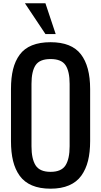

<svg xmlns="http://www.w3.org/2000/svg" viewBox="-20 -1141 616 1170"><path d="M131.8 -1121.1H256.8L319.3 -933.6H256.8ZM288.1 -883.8Q416 -883.8 472.7 -810.5Q529.3 -737.3 529.3 -598.6V-281.2Q529.3 -213.4 516.4 -161.4Q503.4 -109.4 475.6 -70.6Q447.8 -31.7 400.6 -11.5Q353.5 8.8 288.1 8.8Q222.2 8.8 175 -11.2Q127.9 -31.2 100.1 -69.8Q72.3 -108.4 59.6 -160.4Q46.9 -212.4 46.9 -281.2V-598.6Q46.9 -667.5 59.6 -718.8Q72.3 -770 100.1 -807.9Q127.9 -845.7 175 -864.7Q222.2 -883.8 288.1 -883.8ZM171.9 -629.9V-250Q171.9 -172.9 197 -133.3Q222.2 -93.8 288.1 -93.8Q354 -93.8 379.2 -133.3Q404.3 -172.9 404.3 -250V-629.9Q404.3 -706.1 379.4 -743.7Q354.5 -781.2 288.1 -781.2Q221.7 -781.2 196.8 -743.7Q171.9 -706.1 171.9 -629.9Z"/></svg>

Font: OswaldRegular
Style: Regular
Weight: 400
Designer: vernon adams
Foundry: vernon adams
Version: Version 1.000